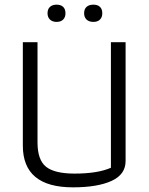

<svg xmlns="http://www.w3.org/2000/svg" viewBox="-20 -795 639 824"><path d="M184 -738Q184 -756 194.5 -765.5Q205 -775 223 -775Q241 -775 251 -765.5Q261 -756 261 -738Q261 -721 251 -711Q241 -701 223 -701Q205 -701 194.5 -711Q184 -721 184 -738ZM341 -738Q341 -756 351.5 -765.5Q362 -775 381 -775Q399 -775 409 -765.5Q419 -756 419 -738Q419 -721 409 -711Q399 -701 381 -701Q362 -701 351.5 -711Q341 -721 341 -738ZM78 -170V-614H141V-184Q141 -108 178 -79Q215 -50 300 -50Q399 -50 456 -75V-614H519V-104Q519 -46 458.5 -18.5Q398 9 293 9Q78 9 78 -170Z"/></svg>

Font: Athiti
Style: Regular
Weight: 400
Designer: CadsonDemak Team
Foundry: CadsonDemak
Version: Version 1.032